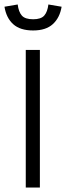

<svg xmlns="http://www.w3.org/2000/svg" viewBox="-31 -837 295 857"><path d="M-11 -807 48 -817Q52 -784 66.5 -767.5Q81 -751 117 -751Q152 -751 166.5 -767.5Q181 -784 185 -817L244 -807Q236 -758 205 -729.5Q174 -701 117 -701Q59 -701 28 -729Q-3 -757 -11 -807ZM84 -614H147V0H84Z"/></svg>

Font: Athiti
Style: Regular
Weight: 400
Designer: CadsonDemak Team
Foundry: CadsonDemak
Version: Version 1.032